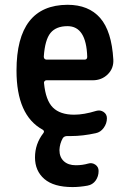

<svg xmlns="http://www.w3.org/2000/svg" viewBox="-20 -550 540 790"><path d="M257.8 -442.4Q210.9 -442.4 188 -414.6Q165 -386.7 160.2 -317.4Q160.2 -305.7 170.9 -304.7H328.1Q338.9 -304.7 338.9 -316.4Q335 -442.4 257.8 -442.4ZM155.3 -16.6Q47.9 -75.2 47.9 -259.8Q47.9 -529.3 257.8 -530.3Q344.7 -530.3 392.1 -476.1Q439.5 -421.9 446.3 -304.7Q448.2 -268.6 423.3 -244.1Q398.4 -219.7 361.3 -219.7H170.9Q166 -219.7 163.1 -215.8Q160.2 -211.9 161.1 -208Q168 -136.7 197.8 -107.4Q227.5 -78.1 285.2 -78.1Q325.2 -78.1 376 -93.8Q392.6 -98.6 406.2 -89.4Q419.9 -80.1 419.9 -63.5Q419.9 -42 406.7 -23.9Q393.6 -5.9 374 -2Q320.3 9.8 272.5 9.8H256.8Q244.1 9.8 238.3 18.6Q225.6 41 224.6 67.4Q224.6 96.7 242.7 113.3Q260.7 129.9 292 129.9Q319.3 129.9 342.8 123Q358.4 118.2 372.1 127.4Q385.7 136.7 385.7 153.3Q385.7 175.8 373.5 192.9Q361.3 210 339.8 213.9Q307.6 219.7 278.3 219.7Q201.2 219.7 162.6 186.5Q124 153.3 124 97.7Q124 42 158.2 -2Q165 -10.7 155.3 -16.6Z"/></svg>

Font: Rounded-X Mgen+ 1m medium
Style: Regular
Weight: 500
Designer: [Source Han Sans]
Ryoko NISHIZUKA  (kana & ideographs); Paul D. Hunt (Latin, Greek & Cyrillic); Wenlong ZHANG  (bopomofo
Version: Version 1.059.20150602